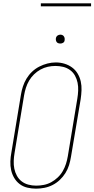

<svg xmlns="http://www.w3.org/2000/svg" viewBox="-20 -1119 564 1147"><path d="M195 8Q169 8 143.5 2Q118 -4 98 -19Q78 -34 65 -56Q52 -78 46.5 -103Q41 -128 42 -155Q43 -182 48 -208L105 -553Q109 -578 117 -602.5Q125 -627 138.5 -649.5Q152 -672 171.5 -690.5Q191 -709 214.5 -721Q238 -733 263 -739.5Q288 -746 313 -746Q340 -746 365 -738.5Q390 -731 410.5 -716Q431 -701 444 -679Q457 -657 462.5 -632Q468 -607 467 -580.5Q466 -554 462 -527L404 -182Q400 -157 392.5 -132.5Q385 -108 371 -85.5Q357 -63 337.5 -44.5Q318 -26 294.5 -14Q271 -2 245.5 3Q220 8 195 8ZM196 -10Q219 -10 242 -14.5Q265 -19 286 -30.5Q307 -42 325 -59Q343 -76 355 -97Q367 -118 374 -140Q381 -162 385 -185L442 -530Q446 -554 447 -578Q448 -602 443.5 -624.5Q439 -647 428 -667Q417 -687 398.5 -700.5Q380 -714 357.5 -719.5Q335 -725 311 -725Q288 -725 265.5 -720Q243 -715 222 -703.5Q201 -692 183.5 -675Q166 -658 154 -637.5Q142 -617 135 -595Q128 -573 124 -550L67 -205Q63 -182 62 -158Q61 -134 65.5 -111.5Q70 -89 81 -69Q92 -49 109.5 -35.5Q127 -22 149.5 -16Q172 -10 196 -10ZM340 -859Q334 -859 328 -861Q322 -863 318.5 -868Q315 -873 314 -879Q313 -885 314 -891Q315 -896 317.5 -900Q320 -904 323.5 -906.5Q327 -909 331.5 -910.5Q336 -912 340 -912Q347 -912 352.5 -909.5Q358 -907 361.5 -902Q365 -897 366 -891Q367 -885 366 -879Q366 -874 363.5 -870Q361 -866 357 -863.5Q353 -861 349 -860Q345 -859 340 -859ZM224 -1081V-1099H524V-1081Z"/></svg>

Font: Iosevka Slab Thin Oblique
Style: Regular
Weight: 100
Italic angle: -9°
Monospace: yes
Designer: Belleve Invis
Foundry: Belleve Invis
Version: Version 11.1.0; ttfautohint (v1.8.3)